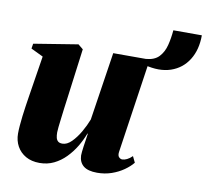

<svg xmlns="http://www.w3.org/2000/svg" viewBox="-76 -741 901 836"><g transform="rotate(10 375.0 -323.0)"><path d="M150.5 12.5Q115 12.5 89.5 -2Q64 -16.5 50.2 -41.5Q36.5 -66.5 36.5 -97.5Q36.5 -113.5 38.2 -133.5Q40 -153.5 42.5 -175.8Q45 -198 48.5 -220.2Q52 -242.5 55 -262.5L84 -446L30 -472L33.5 -494L228.5 -525.5L250.5 -507.5L221.5 -286Q218.5 -265 215.5 -241Q212.5 -217 209.8 -194.8Q207 -172.5 205.2 -156Q203.5 -139.5 203.5 -132.5Q203.5 -118 206 -108.2Q208.5 -98.5 215 -93Q221.5 -87.5 234 -87.5Q254.5 -87.5 274.2 -107.2Q294 -127 310.8 -156Q327.5 -185 338 -212.5L384 -514H545.5L483.5 -94.5Q481.5 -78.5 488.2 -71.8Q495 -65 502.5 -65Q512 -65 523.5 -70.5Q535 -76 546.5 -87.5L559.5 -60.5Q545 -42.5 521.5 -26Q498 -9.5 468.2 0.8Q438.5 11 405 11Q364 11 344.2 -5.2Q324.5 -21.5 323.5 -51Q323.5 -56.5 324.5 -67.2Q325.5 -78 327.5 -91.5Q329.5 -105 331.8 -120.2Q334 -135.5 336 -149.5H334Q323 -120 305.8 -91.2Q288.5 -62.5 265.5 -39Q242.5 -15.5 213.8 -1.5Q185 12.5 150.5 12.5ZM624.5 -657.5H750.5Q750.5 -593.5 722.5 -548.8Q694.5 -504 644.2 -487Q594 -470 527 -487.5L528.5 -514Q566.5 -517 586 -538Q605.5 -559 613.5 -590.5Q621.5 -622 624.5 -657.5Z"/></g></svg>

Font: Merriweather 120pt Black
Style: Italic
Weight: 900
Italic angle: -7.8°
Version: Version 2.101